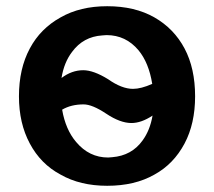

<svg xmlns="http://www.w3.org/2000/svg" viewBox="-20 -587 689 618"><path d="M325 11Q238 11 175 -25Q111 -59 76 -125Q41 -190 41 -277Q41 -366 76 -431Q110 -495 175 -531Q238 -567 325 -567Q414 -567 477 -531Q540 -495 574 -431Q608 -367 608 -277Q608 -189 574 -125Q539 -59 477 -25Q414 11 325 11ZM408 -301Q434 -301 470 -317Q459 -385 426 -425Q385 -474 323 -474L309 -473Q248 -469 212 -420Q186 -386 178 -336Q211 -361 248 -361Q281 -361 328 -332Q372 -301 408 -301ZM328 -80 341 -81Q404 -86 439 -135Q463 -168 471 -215Q435 -191 403 -191Q367 -191 322 -221Q277 -251 249 -251Q209 -251 180 -234Q191 -170 225 -130Q267 -80 328 -80Z"/></svg>

Font: MaokenZhuyuanTi
Style: Regular
Weight: 400
Designer: Fontworks Inc & LongZhuTi team: ZERO子、时光羊、荆南、频凡、刘鹏、Little White Dog、帆影Magmeta、奈白不弍、白日月球、ChaoTawei、雨三（排名不分先后）
Version: Version 1.000; 20230222